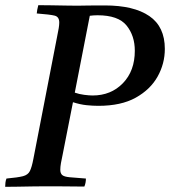

<svg xmlns="http://www.w3.org/2000/svg" viewBox="-32 -721 657 742"><path d="M348 -312Q327 -312 302.5 -314.5Q278 -317 250 -326L210 -123Q206 -105 203.5 -90.5Q201 -76 201 -65Q201 -51 208.5 -44.5Q216 -38 237.5 -36Q259 -34 300 -31Q300 -14 294 0Q270 0 240 -0.5Q210 -1 183 -1Q156 -1 141 -1Q120 -1 91.5 -0.5Q63 0 35.5 0.5Q8 1 -12 1Q-12 -6 -11 -15Q-10 -24 -7 -31Q37 -35 56.5 -40Q76 -45 83.5 -60Q91 -75 97 -107L189 -581Q193 -600 195 -612.5Q197 -625 197 -634Q197 -656 179.5 -660.5Q162 -665 110 -669Q111 -682 116 -701Q136 -701 165.5 -700.5Q195 -700 223.5 -699.5Q252 -699 267 -699Q278 -699 299 -699.5Q320 -700 341.5 -700Q363 -700 373 -700Q485 -700 545 -659Q605 -618 605 -532Q605 -475 577 -425Q549 -375 492.5 -343.5Q436 -312 348 -312ZM257 -363Q274 -357 293.5 -354.5Q313 -352 326 -352Q397 -352 443 -399.5Q489 -447 489 -525Q489 -583 457 -622.5Q425 -662 345 -662Q336 -662 329.5 -661.5Q323 -661 315 -660Z"/></svg>

Font: Tiro Devanagari Marathi
Style: Italic
Weight: 400
Italic angle: -11°
Designer: Devanagari: John Hudson & Fiona Ross, assisted by Paul Hanslow. Latin: John Hudson with Paul Hanslow, assisted by Kaja S
Foundry: Tiro Typeworks Ltd.
Version: Version 1.52